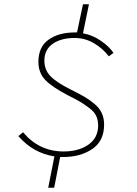

<svg xmlns="http://www.w3.org/2000/svg" viewBox="-20 -770 640 900"><path d="M276 -34H262L234 110H206L235 -37Q136 -52 66 -132L88 -150Q164 -60 278 -60Q349 -60 394.5 -92Q440 -124 440 -182Q440 -207 431 -226.5Q422 -246 398 -264Q374 -282 356.5 -292.5Q339 -303 297 -324Q224 -362 192 -395.5Q160 -429 160 -480Q160 -550 207.5 -584Q255 -618 332 -618H341L369 -750H397L369 -614Q413 -606 452.5 -579Q492 -552 512 -522L490 -506Q463 -542 421 -567Q379 -592 330 -592Q266 -592 227 -564.5Q188 -537 188 -486Q188 -443 216 -413.5Q244 -384 312 -350Q352 -330 374 -317.5Q396 -305 421 -284.5Q446 -264 457 -240Q468 -216 468 -186Q468 -109 412.5 -71.5Q357 -34 276 -34Z"/></svg>

Font: TypoPRO Source Code Pro
Style: Italic
Weight: 200
Italic angle: -11°
Monospace: yes
Designer: Paul D. Hunt, Teo Tuominen
Foundry: Adobe Systems Incorporated
Version: Version 1.030;PS 1.0;hotconv 1.0.84;makeotf.lib2.5.63406